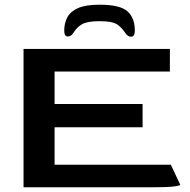

<svg xmlns="http://www.w3.org/2000/svg" viewBox="-20 -796 806 816"><path d="M80 0V-588H702V-492H212V-354H586V-255H212V-96H706L746 -11Q746 -7 719 -3.5Q692 0 626 0ZM403 -776Q345 -776 312.5 -762Q280 -748 266.5 -723Q253 -698 253 -666Q253 -641 267.5 -641Q282 -641 291 -655Q306 -680 328.5 -693Q351 -706 403 -706Q456 -706 476.5 -693Q497 -680 513 -655Q524 -639 538.5 -640Q553 -641 553 -666Q553 -720 521.5 -748Q490 -776 403 -776Z"/></svg>

Font: Goldman
Style: Regular
Weight: 400
Designer: Jaikishan Patel
Version: Version 1.000; ttfautohint (v1.8.3)